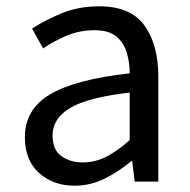

<svg xmlns="http://www.w3.org/2000/svg" viewBox="-20 -577 603 610"><path d="M217 13Q149 13 104 -27.5Q59 -68 59 -141Q59 -230 139.5 -277.5Q220 -325 392 -344Q392 -379 382.5 -410.5Q373 -442 349 -461.5Q325 -481 280 -481Q233 -481 191.5 -463.5Q150 -446 117 -423L82 -486Q119 -511 174 -534Q229 -557 295 -557Q395 -557 439 -496Q483 -435 483 -334V0H408L400 -65H397Q358 -32 312.5 -9.5Q267 13 217 13ZM243 -61Q282 -61 317.5 -79Q353 -97 392 -132V-283Q257 -267 202 -233.5Q147 -200 147 -147Q147 -101 175 -81Q203 -61 243 -61Z"/></svg>

Font: Gothic Nguyen
Style: Regular
Weight: 400
Designer: MORI Takayuki
Version: Version 1.220;July 21, 2023;FontCreator 14.0.0.2814 64-bit